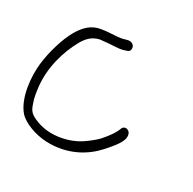

<svg xmlns="http://www.w3.org/2000/svg" viewBox="-114 -565 702 700"><g transform="rotate(30 237.0 -215.0)"><path d="M42 -26C66 0 117 18 162 20C252 24 318 -17 357 -60C377 -82 403 -111 409 -135C411 -147 409 -161 397 -166C387 -171 377 -164 375 -158C367 -135 348 -110 328 -88C314 -74 297 -61 278 -48C240 -23 165 -1 100 -27C72 -38 60 -46 51 -77C45 -92 42 -110 39 -132C28 -216 54 -295 83 -348C98 -375 115 -393 145 -400C156 -401 166 -402 175 -403C194 -405 223 -405 237 -409C247 -413 262 -414 263 -425C267 -444 249 -454 231 -448C220 -445 216 -443 198 -441C173 -439 154 -439 131 -435C91 -429 68 -403 49 -371C26 -331 7 -266 1 -213C-5 -159 2 -72 42 -26Z"/></g></svg>

Font: Stray Cat
Style: OpObl
Weight: 400
Version: Version 1.0